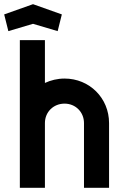

<svg xmlns="http://www.w3.org/2000/svg" viewBox="-38 -898 599 919"><path d="M57 -706V1H177V-309C177 -362 218 -402 271 -402C324 -402 364 -361 364 -309V1H484V-309C484 -429 390 -522 271 -522C237 -522 205 -514 177 -501V-706ZM2 -749 120 -784 238 -749 258 -829 120 -878 -18 -829Z"/></svg>

Font: Lineal
Style: Bold
Weight: 700
Designer: Created by Frank Adebiaye with contributions from Anton Moglia & Ariel Martín Pérez
Created by Frank ADEBIAYE with FontF
Foundry: Velvetyne Type Foundry
Version: Version 2.000;Glyphs 3.2 (3227)